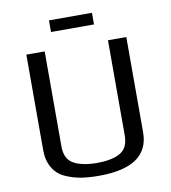

<svg xmlns="http://www.w3.org/2000/svg" viewBox="-88 -874 852 959"><g transform="rotate(-10 338.0 -394.0)"><path d="M591 -649V-166Q591 10 337 10Q286 10 246 3.5Q206 -3 167 -20.5Q128 -38 106 -75Q84 -112 84 -166V-649H177V-167Q177 -103 220 -79Q263 -55 339 -55Q415 -55 456.5 -79Q498 -103 498 -167V-649ZM443 -739H225V-798H443Z"/></g></svg>

Font: Play
Style: Regular
Weight: 400
Designer: Jonas Hecksher
Foundry: Jonas Hecksher, Playtypeª, e-types AS
Version: Version 1.002